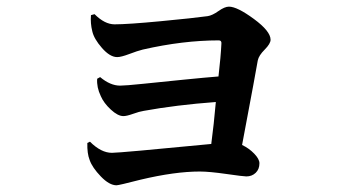

<svg xmlns="http://www.w3.org/2000/svg" viewBox="-20 -551 1040 572"><path d="M251 -505.9 261.7 -508.8Q292 -478.5 321.3 -478.5Q360.4 -478.5 458.5 -487.8Q556.6 -497.1 598.6 -502.9Q612.3 -504.9 630.9 -518.1Q649.4 -531.2 662.1 -531.2Q686.5 -531.2 736.3 -494.6Q786.1 -458 786.1 -432.6Q786.1 -420.9 768.6 -403.3Q751 -385.7 748 -371.1Q744.1 -346.7 701.2 -119.1Q721.7 -109.4 737.3 -93.3Q752.9 -77.1 752.9 -64.5Q752.9 -46.9 741.7 -36.1Q730.5 -25.4 713.9 -25.4Q705.1 -25.4 654.3 -32.7Q603.5 -40 575.2 -40Q501 -40 398.4 -15.6Q334 1 327.1 1Q305.7 1 280.3 -25.4Q254.9 -51.8 247.1 -74.2Q239.3 -93.8 240.2 -125L248 -128.9Q281.2 -95.7 313.5 -95.7Q336.9 -95.7 609.4 -122.1Q617.2 -180.7 623 -247.1Q504.9 -238.3 408.2 -220.7Q395.5 -218.8 376.5 -211.9Q357.4 -205.1 347.7 -205.1Q331.1 -205.1 310.1 -224.6Q289.1 -244.1 280.3 -264.6Q267.6 -291 269.5 -316.4L278.3 -321.3Q308.6 -295.9 337.9 -295.9Q353.5 -295.9 405.8 -301.3Q458 -306.6 525.9 -313.5Q593.8 -320.3 630.9 -323.2Q637.7 -381.8 639.6 -420.9Q640.6 -430.7 631.8 -430.7Q525.4 -430.7 405.3 -403.3Q389.6 -399.4 365.2 -390.1Q340.8 -380.9 329.1 -380.9Q307.6 -380.9 283.7 -408.2Q259.8 -435.5 254.9 -458Q249 -481.4 251 -505.9Z"/></svg>

Font: GenYoMin TW TTF Bold
Style: Regular
Weight: 700
Version: Version 1.300